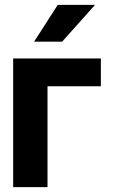

<svg xmlns="http://www.w3.org/2000/svg" viewBox="-20 -768 464 788"><path d="M34 0H175V-414H394V-528H34ZM120 -597H235L370 -748H217Z"/></svg>

Font: Asimov Pro
Style: Bd
Weight: 700
Designer: Google
Version: Version 2.000980; 2014